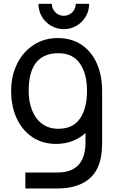

<svg xmlns="http://www.w3.org/2000/svg" viewBox="-20 -760 640 1034"><path d="M187 -739.5H259Q259 -722 267.8 -707.2Q276.5 -692.5 291.2 -683.8Q306 -675 323.5 -675Q341 -675 356 -683.8Q371 -692.5 379.5 -707.2Q388 -722 388 -739.5H460Q460 -702.5 441.8 -671Q423.5 -639.5 392 -621.2Q360.5 -603 323.5 -603Q286.5 -603 255 -621.2Q223.5 -639.5 205.2 -671Q187 -702.5 187 -739.5ZM530 -270.5V3.5Q530 52 523.5 86.5Q508 171 447.5 213Q387 255 288.5 255H116.5V169H289Q442 169 440.5 2.5V-44Q409.5 -15.5 369.2 -0.2Q329 15 282 15Q208 15 153.2 -22.2Q98.5 -59.5 69.2 -124.2Q40 -189 40 -270.5Q40 -351 71.8 -415.8Q103.5 -480.5 160.8 -517.8Q218 -555 290.5 -555Q366 -555 420 -518.2Q474 -481.5 502 -417.2Q530 -353 530 -270.5ZM448.5 -270.5Q448.5 -364 409.8 -418.8Q371 -473.5 294.5 -473.5Q134.5 -473.5 134.5 -270.5Q134.5 -212 152.8 -165.8Q171 -119.5 207 -93Q243 -66.5 294.5 -66.5Q373 -66.5 410.8 -121.5Q448.5 -176.5 448.5 -270.5Z"/></svg>

Font: CCSD_manrope Medium
Style: Regular
Weight: 500
Designer: Mikhail Sharanda
Foundry: Mikhail Sharanda
Version: Version 4.503